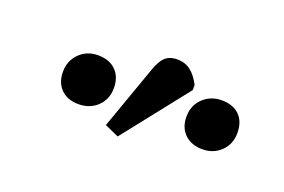

<svg xmlns="http://www.w3.org/2000/svg" viewBox="-47 -938 723 488"><g transform="rotate(20 314.5 -694.0)"><path d="M291 -576 253 -593 313 -762Q322 -789 334 -800.5Q346 -812 367 -812Q388 -812 403 -800.5Q418 -789 430 -766V-752ZM169 -619Q139 -619 121.5 -636.5Q104 -654 104 -683Q104 -713 124 -733Q144 -753 174 -753Q205 -753 222.5 -735.5Q240 -718 240 -688Q240 -658 220 -638.5Q200 -619 169 -619ZM504 -619Q474 -619 456 -636.5Q438 -654 438 -683Q438 -714 458.5 -733.5Q479 -753 509 -753Q539 -753 556.5 -736Q574 -719 574 -688Q574 -658 554 -638.5Q534 -619 504 -619Z"/></g></svg>

Font: Literata Medium
Style: Italic
Weight: 500
Italic angle: -2°
Designer: Latin by Veronika Burian and Jose Scaglione. Greek by Irene Vlachou. Cyrillic by Vera Evstafieva
Foundry: TypeTogether
Version: Version 3.103;gftools[0.9.29]